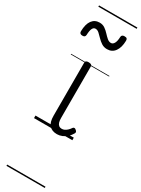

<svg xmlns="http://www.w3.org/2000/svg" viewBox="-340 -908 962 1306"><g transform="rotate(30 141.0 -255.0)"><path d="M189 17Q169 17 153.5 11Q138 5 127.5 -7Q117 -19 112 -37.5Q107 -56 107 -81V-496Q107 -506 113 -510.5Q119 -515 132 -515Q146 -515 152.5 -510.5Q159 -506 159 -496V-93Q159 -73 163 -59.5Q167 -46 176 -38.5Q185 -31 199 -31Q210 -31 220 -35.5Q230 -40 240.5 -49.5Q251 -59 261 -74Q266 -80 272.5 -79.5Q279 -79 286 -72Q292 -68 294 -61.5Q296 -55 292 -49Q281 -29 264.5 -14Q248 1 228.5 9Q209 17 189 17ZM195 -654Q170 -654 151 -666.5Q132 -679 117 -695Q102 -711 88 -723.5Q74 -736 59 -736Q44 -736 36 -719.5Q28 -703 27 -669Q26 -659 21 -654.5Q16 -650 4 -650Q-19 -650 -19 -671Q-18 -728 3.5 -757Q25 -786 63 -786Q87 -786 105 -773.5Q123 -761 137.5 -745Q152 -729 166.5 -716.5Q181 -704 197 -704Q212 -704 221.5 -721Q231 -738 232 -771Q233 -790 255 -790Q269 -790 274 -785Q279 -780 279 -768Q278 -715 256 -684.5Q234 -654 195 -654ZM0 365H301V375H0ZM0 -20H301V0H0ZM0 -505H301V-500H0ZM0 -885H301V-875H0Z"/></g></svg>

Font: Playwrite GB J Guides
Style: Regular
Weight: 400
Designer: Veronika Burian, José Scaglione
Foundry: TypeTogether
Version: Version 1.003